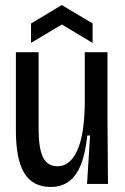

<svg xmlns="http://www.w3.org/2000/svg" viewBox="-20 -729 495 761"><path d="M181 12Q110 12 76.5 -42.5Q43 -97 43 -211V-522H133V-221Q133 -141 150.5 -105.5Q168 -70 208 -70Q234 -70 253.5 -86.5Q273 -103 287 -134.5Q301 -166 308 -211.5Q315 -257 316 -315V-522H406V-253L408 0H325L337 -192H326Q318 -117 299 -72.5Q280 -28 250.5 -8Q221 12 181 12ZM103 -559V-636L225 -709L347 -636V-559L225 -632Z"/></svg>

Font: Bricolage Grotesque 72pt SemiCondensed
Style: Regular
Weight: 400
Width: 4
Designer: Mathieu Triay
Foundry: Atelier Triay
Version: Version 1.001;gftools[0.9.33.dev8+g029e19f]